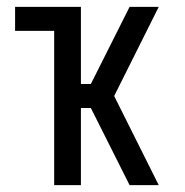

<svg xmlns="http://www.w3.org/2000/svg" viewBox="-20 -540 540 560"><path d="M138 0V-450H24V-520H216V-295H245L358 -520H443L313 -260L443 0H358L245 -225H216V0Z"/></svg>

Font: Iosevka NFM
Style: Regular
Weight: 400
Monospace: yes
Designer: Belleve Invis
Foundry: Belleve Invis
Version: Version 29.0.4; ttfautohint (v1.8.4);Nerd Fonts 3.3.0